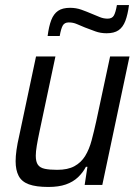

<svg xmlns="http://www.w3.org/2000/svg" viewBox="-20 -734 551 762"><path d="M172 8Q123 8 94.5 -2.5Q66 -13 54 -36Q42 -59 42 -94Q42 -114 45.5 -139Q49 -164 56 -194L123 -510H200L137 -213Q130 -180 126 -156Q122 -132 122 -116Q122 -92 130.5 -80Q139 -68 158 -64Q177 -60 207 -60Q249 -60 275.5 -74.5Q302 -89 318 -115Q334 -141 343.5 -176.5Q353 -212 362 -253L417 -510H494L386 0H316L327 -72H321Q309 -49 289.5 -30.5Q270 -12 241.5 -2Q213 8 172 8ZM169 -591Q174 -630 183.5 -654.5Q193 -679 210.5 -691Q228 -703 258 -703Q282 -703 303 -695.5Q324 -688 345 -679Q362 -672 376.5 -666Q391 -660 407 -660Q425 -660 432 -672.5Q439 -685 444 -714H492Q487 -676 477.5 -651Q468 -626 450.5 -614Q433 -602 403 -602Q379 -602 358.5 -609.5Q338 -617 317 -625Q300 -632 285 -638.5Q270 -645 253 -645Q236 -645 229 -632.5Q222 -620 217 -591Z"/></svg>

Font: Saira SemiCondensed
Style: Italic
Weight: 400
Width: 4
Italic angle: -12°
Designer: Hector Gatti with collaboration of the Omnibus-Type team
Foundry: Omnibus-Type
Version: Version 1.101